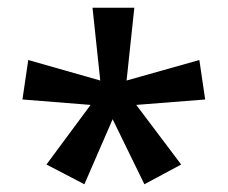

<svg xmlns="http://www.w3.org/2000/svg" viewBox="-20 -780 589 496"><path d="M327 -760 307 -572 495 -625 510 -523 332 -509 448 -355 353 -304 271 -472 198 -304 100 -355 214 -509 38 -523 53 -625 239 -572 219 -760Z"/></svg>

Font: Noto Sans Nag Mundari Medium
Style: Regular
Weight: 500
Version: Version 1.000